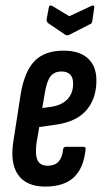

<svg xmlns="http://www.w3.org/2000/svg" viewBox="-20 -683 379 709"><path d="M147 6Q77 6 46.5 -38Q16 -82 30 -165L56 -333Q70 -419 107.5 -457.5Q145 -496 215 -496Q273 -496 304.5 -467.5Q336 -439 336 -386Q336 -319 299.5 -276.5Q263 -234 189 -223L125 -214L115 -156Q109 -112 118.5 -91.5Q128 -71 156 -71Q182 -71 196 -86Q210 -101 213 -131Q214 -141 224 -141H287Q298 -141 296 -131Q289 -62 252.5 -28Q216 6 147 6ZM136 -284 172 -289Q211 -296 230.5 -318Q250 -340 250 -374Q250 -419 207 -419Q180 -419 166 -400.5Q152 -382 145 -336ZM317 -661Q322 -664 325.5 -662Q329 -660 328 -655L321 -606Q320 -601 318.5 -598Q317 -595 311 -593L235 -554Q227 -551 222 -554L160 -596Q151 -602 152 -611L160 -654Q162 -667 173 -661L236 -623Z"/></svg>

Font: Sofia Sans Extra Condensed SemiBold
Style: Italic
Weight: 600
Italic angle: -9°
Designer: Botio Nikoltchev, Ani Petrova
Foundry: lettersoup
Version: Version 4.101